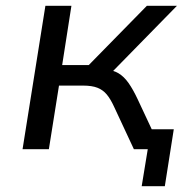

<svg xmlns="http://www.w3.org/2000/svg" viewBox="-20 -516 657 664"><path d="M470 128 491 0H452L462 -69H581L550 128ZM58 0 137 -496H227L195 -291H287L488 -496H592L356 -255L340 -277Q371 -274 390 -262.5Q409 -251 424.5 -229Q440 -207 456 -173L537 0H443L374 -148Q362 -174 349 -189.5Q336 -205 317 -212.5Q298 -220 267 -220H184L149 0Z"/></svg>

Font: Nunito Sans 7pt
Style: Italic
Weight: 400
Italic angle: -9°
Designer: Vernon Adams
Foundry: Vernon Adams
Version: Version 3.101;gftools[0.9.27]